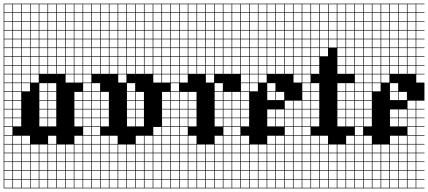

<svg xmlns="http://www.w3.org/2000/svg" viewBox="-20 -785 2326 1043"><path d="M0 238.1V-765.1H428.6V-761.9H384.1V-717.5H428.6V-714.3H384.1V-669.8H428.6V-666.7H384.1V-622.2H428.6V-619H384.1V-574.6H428.6V-571.4H384.1V-527H428.6V-523.8H384.1V-479.4H428.6V-476.2H384.1V-431.7H428.6V-428.6H384.1V-384.1H428.6V-381H384.1V-336.5H428.6V-285.7H384.1V-241.3H428.6V-238.1H384.1V-193.7H428.6V-190.5H384.1V-146H428.6V-142.9H384.1V-98.4H428.6V-47.6H384.1V-3.2H428.6V0H384.1V44.4H428.6V47.6H384.1V92.1H428.6V95.2H384.1V139.7H428.6V142.9H384.1V187.3H428.6V190.5H384.1V234.9H428.6V238.1ZM336.5 -717.5H381V-761.9H336.5ZM288.9 -717.5H333.3V-761.9H288.9ZM241.3 -717.5H285.7V-761.9H241.3ZM193.7 -717.5H238.1V-761.9H193.7ZM146 -717.5H190.5V-761.9H146ZM98.4 -717.5H142.9V-761.9H98.4ZM50.8 -717.5H95.2V-761.9H50.8ZM3.2 -717.5H47.6V-761.9H3.2ZM336.5 -669.8H381V-714.3H336.5ZM288.9 -669.8H333.3V-714.3H288.9ZM241.3 -669.8H285.7V-714.3H241.3ZM193.7 -669.8H238.1V-714.3H193.7ZM146 -669.8H190.5V-714.3H146ZM98.4 -669.8H142.9V-714.3H98.4ZM3.2 -669.8H47.6V-714.3H3.2ZM50.8 -669.8H95.2V-714.3H50.8ZM336.5 -622.2H381V-666.7H336.5ZM288.9 -622.2H333.3V-666.7H288.9ZM241.3 -622.2H285.7V-666.7H241.3ZM193.7 -622.2H238.1V-666.7H193.7ZM146 -622.2H190.5V-666.7H146ZM98.4 -622.2H142.9V-666.7H98.4ZM3.2 -622.2H47.6V-666.7H3.2ZM50.8 -622.2H95.2V-666.7H50.8ZM146 -574.6H190.5V-619H146ZM336.5 -574.6H381V-619H336.5ZM193.7 -574.6H238.1V-619H193.7ZM98.4 -574.6H142.9V-619H98.4ZM288.9 -574.6H333.3V-619H288.9ZM241.3 -574.6H285.7V-619H241.3ZM50.8 -574.6H95.2V-619H50.8ZM3.2 -574.6H47.6V-619H3.2ZM241.3 -527H285.7V-571.4H241.3ZM336.5 -527H381V-571.4H336.5ZM193.7 -527H238.1V-571.4H193.7ZM3.2 -527H47.6V-571.4H3.2ZM146 -527H190.5V-571.4H146ZM98.4 -527H142.9V-571.4H98.4ZM288.9 -527H333.3V-571.4H288.9ZM50.8 -527H95.2V-571.4H50.8ZM3.2 -479.4H47.6V-523.8H3.2ZM336.5 -479.4H381V-523.8H336.5ZM50.8 -479.4H95.2V-523.8H50.8ZM241.3 -479.4H285.7V-523.8H241.3ZM288.9 -479.4H333.3V-523.8H288.9ZM98.4 -479.4H142.9V-523.8H98.4ZM146 -479.4H190.5V-523.8H146ZM193.7 -479.4H238.1V-523.8H193.7ZM50.8 -431.7H95.2V-476.2H50.8ZM146 -431.7H190.5V-476.2H146ZM241.3 -431.7H285.7V-476.2H241.3ZM288.9 -431.7H333.3V-476.2H288.9ZM3.2 -431.7H47.6V-476.2H3.2ZM98.4 -431.7H142.9V-476.2H98.4ZM193.7 -431.7H238.1V-476.2H193.7ZM336.5 -431.7H381V-476.2H336.5ZM98.4 -384.1H142.9V-428.6H98.4ZM241.3 -384.1H285.7V-428.6H241.3ZM336.5 -384.1H381V-428.6H336.5ZM146 -384.1H190.5V-428.6H146ZM50.8 -384.1H95.2V-428.6H50.8ZM193.7 -384.1H238.1V-428.6H193.7ZM288.9 -384.1H333.3V-428.6H288.9ZM3.2 -384.1H47.6V-428.6H3.2ZM98.4 -336.5H142.9V-381H98.4ZM336.5 -336.5H381V-381H336.5ZM3.2 -336.5H47.6V-381H3.2ZM146 -336.5H190.5V-381H146ZM50.8 -336.5H95.2V-381H50.8ZM193.7 -288.9H238.1V-333.3H193.7ZM3.2 -288.9H47.6V-333.3H3.2ZM98.4 -288.9H142.9V-333.3H98.4ZM241.3 -288.9H285.7V-333.3H241.3ZM50.8 -288.9H95.2V-333.3H50.8ZM241.3 -241.3H285.7V-285.7H241.3ZM193.7 -241.3H238.1V-285.7H193.7ZM50.8 -241.3H95.2V-285.7H50.8ZM3.2 -241.3H47.6V-285.7H3.2ZM193.7 -193.7H238.1V-238.1H193.7ZM241.3 -193.7H285.7V-238.1H241.3ZM50.8 -193.7H95.2V-238.1H50.8ZM3.2 -193.7H47.6V-238.1H3.2ZM193.7 -146H238.1V-190.5H193.7ZM50.8 -146H95.2V-190.5H50.8ZM3.2 -146H47.6V-190.5H3.2ZM241.3 -146H285.7V-190.5H241.3ZM3.2 -98.4H47.6V-142.9H3.2ZM193.7 -98.4H238.1V-142.9H193.7ZM50.8 -98.4H95.2V-142.9H50.8ZM241.3 -98.4H285.7V-142.9H241.3ZM3.2 -50.8H47.6V-95.2H3.2ZM142.9 -47.6H98.4V-3.2H142.9ZM241.3 -3.2H285.7V-47.6H241.3ZM50.8 -3.2H95.2V-47.6H50.8ZM3.2 -3.2H47.6V-47.6H3.2ZM50.8 44.4H95.2V0H50.8ZM241.3 44.4H285.7V0H241.3ZM336.5 44.4H381V0H336.5ZM3.2 44.4H47.6V0H3.2ZM193.7 44.4H238.1V0H193.7ZM98.4 44.4H142.9V0H98.4ZM288.9 44.4H333.3V0H288.9ZM146 44.4H190.5V0H146ZM50.8 92.1H95.2V47.6H50.8ZM3.2 92.1H47.6V47.6H3.2ZM146 92.1H190.5V47.6H146ZM241.3 92.1H285.7V47.6H241.3ZM336.5 92.1H381V47.6H336.5ZM288.9 92.1H333.3V47.6H288.9ZM193.7 92.1H238.1V47.6H193.7ZM98.4 92.1H142.9V47.6H98.4ZM146 139.7H190.5V95.2H146ZM336.5 139.7H381V95.2H336.5ZM288.9 139.7H333.3V95.2H288.9ZM193.7 139.7H238.1V95.2H193.7ZM50.8 139.7H95.2V95.2H50.8ZM3.2 139.7H47.6V95.2H3.2ZM98.4 139.7H142.9V95.2H98.4ZM241.3 139.7H285.7V95.2H241.3ZM146 187.3H190.5V142.9H146ZM336.5 187.3H381V142.9H336.5ZM288.9 187.3H333.3V142.9H288.9ZM98.4 187.3H142.9V142.9H98.4ZM50.8 187.3H95.2V142.9H50.8ZM241.3 187.3H285.7V142.9H241.3ZM193.7 187.3H238.1V142.9H193.7ZM3.2 187.3H47.6V142.9H3.2ZM146 234.9H190.5V190.5H146ZM336.5 234.9H381V190.5H336.5ZM288.9 234.9H333.3V190.5H288.9ZM241.3 234.9H285.7V190.5H241.3ZM98.4 234.9H142.9V190.5H98.4ZM50.8 234.9H95.2V190.5H50.8ZM3.2 234.9H47.6V190.5H3.2ZM193.7 234.9H238.1V190.5H193.7Z M428.6 238.1V-765.1H904.8V-761.9H860.3V-717.5H904.8V-714.3H860.3V-669.8H904.8V-666.7H860.3V-622.2H904.8V-619H860.3V-574.6H904.8V-571.4H860.3V-527H904.8V-523.8H860.3V-479.4H904.8V-476.2H860.3V-431.7H904.8V-428.6H860.3V-384.1H904.8V-381H860.3V-336.5H904.8V-285.7H860.3V-241.3H904.8V-238.1H860.3V-193.7H904.8V-190.5H860.3V-146H904.8V-142.9H860.3V-98.4H904.8V-95.2H860.3V-50.8H904.8V-47.6H860.3V-3.2H904.8V0H860.3V44.4H904.8V47.6H860.3V92.1H904.8V95.2H860.3V139.7H904.8V142.9H860.3V187.3H904.8V190.5H860.3V234.9H904.8V238.1ZM812.7 -717.5H857.1V-761.9H812.7ZM574.6 -717.5H619V-761.9H574.6ZM527 -717.5H571.4V-761.9H527ZM622.2 -717.5H666.7V-761.9H622.2ZM479.4 -717.5H523.8V-761.9H479.4ZM669.8 -717.5H714.3V-761.9H669.8ZM717.5 -717.5H761.9V-761.9H717.5ZM431.7 -717.5H476.2V-761.9H431.7ZM765.1 -717.5H809.5V-761.9H765.1ZM765.1 -669.8H809.5V-714.3H765.1ZM669.8 -669.8H714.3V-714.3H669.8ZM812.7 -669.8H857.1V-714.3H812.7ZM527 -669.8H571.4V-714.3H527ZM622.2 -669.8H666.7V-714.3H622.2ZM479.4 -669.8H523.8V-714.3H479.4ZM574.6 -669.8H619V-714.3H574.6ZM717.5 -669.8H761.9V-714.3H717.5ZM431.7 -669.8H476.2V-714.3H431.7ZM431.7 -622.2H476.2V-666.7H431.7ZM574.6 -622.2H619V-666.7H574.6ZM717.5 -622.2H761.9V-666.7H717.5ZM812.7 -622.2H857.1V-666.7H812.7ZM527 -622.2H571.4V-666.7H527ZM622.2 -622.2H666.7V-666.7H622.2ZM479.4 -622.2H523.8V-666.7H479.4ZM765.1 -622.2H809.5V-666.7H765.1ZM669.8 -622.2H714.3V-666.7H669.8ZM431.7 -574.6H476.2V-619H431.7ZM574.6 -574.6H619V-619H574.6ZM765.1 -574.6H809.5V-619H765.1ZM717.5 -574.6H761.9V-619H717.5ZM622.2 -574.6H666.7V-619H622.2ZM527 -574.6H571.4V-619H527ZM479.4 -574.6H523.8V-619H479.4ZM812.7 -574.6H857.1V-619H812.7ZM669.8 -574.6H714.3V-619H669.8ZM574.6 -527H619V-571.4H574.6ZM622.2 -527H666.7V-571.4H622.2ZM431.7 -527H476.2V-571.4H431.7ZM717.5 -527H761.9V-571.4H717.5ZM765.1 -527H809.5V-571.4H765.1ZM527 -527H571.4V-571.4H527ZM479.4 -527H523.8V-571.4H479.4ZM812.7 -527H857.1V-571.4H812.7ZM669.8 -527H714.3V-571.4H669.8ZM669.8 -479.4H714.3V-523.8H669.8ZM431.7 -479.4H476.2V-523.8H431.7ZM527 -479.4H571.4V-523.8H527ZM812.7 -479.4H857.1V-523.8H812.7ZM717.5 -479.4H761.9V-523.8H717.5ZM622.2 -479.4H666.7V-523.8H622.2ZM574.6 -479.4H619V-523.8H574.6ZM765.1 -479.4H809.5V-523.8H765.1ZM479.4 -479.4H523.8V-523.8H479.4ZM669.8 -431.7H714.3V-476.2H669.8ZM431.7 -431.7H476.2V-476.2H431.7ZM527 -431.7H571.4V-476.2H527ZM479.4 -431.7H523.8V-476.2H479.4ZM717.5 -431.7H761.9V-476.2H717.5ZM812.7 -431.7H857.1V-476.2H812.7ZM622.2 -431.7H666.7V-476.2H622.2ZM574.6 -431.7H619V-476.2H574.6ZM765.1 -431.7H809.5V-476.2H765.1ZM669.8 -384.1H714.3V-428.6H669.8ZM431.7 -384.1H476.2V-428.6H431.7ZM527 -384.1H571.4V-428.6H527ZM479.4 -384.1H523.8V-428.6H479.4ZM717.5 -384.1H761.9V-428.6H717.5ZM622.2 -384.1H666.7V-428.6H622.2ZM765.1 -384.1H809.5V-428.6H765.1ZM574.6 -384.1H619V-428.6H574.6ZM812.7 -384.1H857.1V-428.6H812.7ZM476.2 -381H431.7V-336.5H476.2ZM622.2 -336.5H666.7V-381H622.2ZM812.7 -336.5H857.1V-381H812.7ZM479.4 -288.9H523.8V-333.3H479.4ZM431.7 -288.9H476.2V-333.3H431.7ZM669.8 -288.9H714.3V-333.3H669.8ZM669.8 -241.3H714.3V-285.7H669.8ZM479.4 -241.3H523.8V-285.7H479.4ZM717.5 -241.3H761.9V-285.7H717.5ZM431.7 -241.3H476.2V-285.7H431.7ZM527 -241.3H571.4V-285.7H527ZM717.5 -193.7H761.9V-238.1H717.5ZM479.4 -193.7H523.8V-238.1H479.4ZM527 -193.7H571.4V-238.1H527ZM431.7 -193.7H476.2V-238.1H431.7ZM669.8 -193.7H714.3V-238.1H669.8ZM527 -146H571.4V-190.5H527ZM479.4 -146H523.8V-190.5H479.4ZM431.7 -146H476.2V-190.5H431.7ZM717.5 -146H761.9V-190.5H717.5ZM669.8 -146H714.3V-190.5H669.8ZM431.7 -98.4H476.2V-142.9H431.7ZM669.8 -98.4H714.3V-142.9H669.8ZM717.5 -98.4H761.9V-142.9H717.5ZM479.4 -98.4H523.8V-142.9H479.4ZM527 -98.4H571.4V-142.9H527ZM812.7 -50.8H857.1V-95.2H812.7ZM479.4 -50.8H523.8V-95.2H479.4ZM431.7 -50.8H476.2V-95.2H431.7ZM527 -3.2H571.4V-47.6H527ZM765.1 -3.2H809.5V-47.6H765.1ZM574.6 -3.2H619V-47.6H574.6ZM479.4 -3.2H523.8V-47.6H479.4ZM717.5 -3.2H761.9V-47.6H717.5ZM812.7 -3.2H857.1V-47.6H812.7ZM431.7 -3.2H476.2V-47.6H431.7ZM527 44.4H571.4V0H527ZM622.2 44.4H666.7V0H622.2ZM765.1 44.4H809.5V0H765.1ZM479.4 44.4H523.8V0H479.4ZM717.5 44.4H761.9V0H717.5ZM669.8 44.4H714.3V0H669.8ZM812.7 44.4H857.1V0H812.7ZM431.7 44.4H476.2V0H431.7ZM574.6 44.4H619V0H574.6ZM622.2 92.1H666.7V47.6H622.2ZM717.5 92.1H761.9V47.6H717.5ZM431.7 92.1H476.2V47.6H431.7ZM574.6 92.1H619V47.6H574.6ZM812.7 92.1H857.1V47.6H812.7ZM479.4 92.1H523.8V47.6H479.4ZM669.8 92.1H714.3V47.6H669.8ZM527 92.1H571.4V47.6H527ZM765.1 92.1H809.5V47.6H765.1ZM765.1 139.7H809.5V95.2H765.1ZM479.4 139.7H523.8V95.2H479.4ZM527 139.7H571.4V95.2H527ZM669.8 139.7H714.3V95.2H669.8ZM812.7 139.7H857.1V95.2H812.7ZM574.6 139.7H619V95.2H574.6ZM622.2 139.7H666.7V95.2H622.2ZM717.5 139.7H761.9V95.2H717.5ZM431.7 139.7H476.2V95.2H431.7ZM527 187.3H571.4V142.9H527ZM479.4 187.3H523.8V142.9H479.4ZM765.1 187.3H809.5V142.9H765.1ZM669.8 187.3H714.3V142.9H669.8ZM812.7 187.3H857.1V142.9H812.7ZM574.6 187.3H619V142.9H574.6ZM717.5 187.3H761.9V142.9H717.5ZM622.2 187.3H666.7V142.9H622.2ZM431.7 187.3H476.2V142.9H431.7ZM527 234.9H571.4V190.5H527ZM479.4 234.9H523.8V190.5H479.4ZM765.1 234.9H809.5V190.5H765.1ZM812.7 234.9H857.1V190.5H812.7ZM717.5 234.9H761.9V190.5H717.5ZM669.8 234.9H714.3V190.5H669.8ZM574.6 234.9H619V190.5H574.6ZM431.7 234.9H476.2V190.5H431.7ZM622.2 234.9H666.7V190.5H622.2Z M904.8 238.1V-765.1H1285.7V-761.9H1241.3V-717.5H1285.7V-714.3H1241.3V-669.8H1285.7V-666.7H1241.3V-622.2H1285.7V-619H1241.3V-574.6H1285.7V-571.4H1241.3V-527H1285.7V-523.8H1241.3V-479.4H1285.7V-476.2H1241.3V-431.7H1285.7V-428.6H1241.3V-384.1H1285.7V-285.7H1241.3V-241.3H1285.7V-238.1H1241.3V-193.7H1285.7V-190.5H1241.3V-146H1285.7V-142.9H1241.3V-98.4H1285.7V-95.2H1241.3V-50.8H1285.7V-47.6H1241.3V-3.2H1285.7V0H1241.3V44.4H1285.7V47.6H1241.3V92.1H1285.7V95.2H1241.3V139.7H1285.7V142.9H1241.3V187.3H1285.7V190.5H1241.3V234.9H1285.7V238.1ZM1193.7 -717.5H1238.1V-761.9H1193.7ZM1098.4 -717.5H1142.9V-761.9H1098.4ZM1050.8 -717.5H1095.2V-761.9H1050.8ZM1003.2 -717.5H1047.6V-761.9H1003.2ZM955.6 -717.5H1000V-761.9H955.6ZM1146 -717.5H1190.5V-761.9H1146ZM907.9 -717.5H952.4V-761.9H907.9ZM1193.7 -669.8H1238.1V-714.3H1193.7ZM1098.4 -669.8H1142.9V-714.3H1098.4ZM1050.8 -669.8H1095.2V-714.3H1050.8ZM1003.2 -669.8H1047.6V-714.3H1003.2ZM955.6 -669.8H1000V-714.3H955.6ZM1146 -669.8H1190.5V-714.3H1146ZM907.9 -669.8H952.4V-714.3H907.9ZM1146 -622.2H1190.5V-666.7H1146ZM907.9 -622.2H952.4V-666.7H907.9ZM1098.4 -622.2H1142.9V-666.7H1098.4ZM1193.7 -622.2H1238.1V-666.7H1193.7ZM1050.8 -622.2H1095.2V-666.7H1050.8ZM1003.2 -622.2H1047.6V-666.7H1003.2ZM955.6 -622.2H1000V-666.7H955.6ZM907.9 -574.6H952.4V-619H907.9ZM1098.4 -574.6H1142.9V-619H1098.4ZM1193.7 -574.6H1238.1V-619H1193.7ZM1050.8 -574.6H1095.2V-619H1050.8ZM1003.2 -574.6H1047.6V-619H1003.2ZM955.6 -574.6H1000V-619H955.6ZM1146 -574.6H1190.5V-619H1146ZM907.9 -527H952.4V-571.4H907.9ZM1098.4 -527H1142.9V-571.4H1098.4ZM1193.7 -527H1238.1V-571.4H1193.7ZM1050.8 -527H1095.2V-571.4H1050.8ZM1003.2 -527H1047.6V-571.4H1003.2ZM955.6 -527H1000V-571.4H955.6ZM1146 -527H1190.5V-571.4H1146ZM1098.4 -479.4H1142.9V-523.8H1098.4ZM907.9 -479.4H952.4V-523.8H907.9ZM1193.7 -479.4H1238.1V-523.8H1193.7ZM1050.8 -479.4H1095.2V-523.8H1050.8ZM1003.2 -479.4H1047.6V-523.8H1003.2ZM955.6 -479.4H1000V-523.8H955.6ZM1146 -479.4H1190.5V-523.8H1146ZM907.9 -431.7H952.4V-476.2H907.9ZM1098.4 -431.7H1142.9V-476.2H1098.4ZM1146 -431.7H1190.5V-476.2H1146ZM1003.2 -431.7H1047.6V-476.2H1003.2ZM955.6 -431.7H1000V-476.2H955.6ZM1193.7 -431.7H1238.1V-476.2H1193.7ZM1050.8 -431.7H1095.2V-476.2H1050.8ZM1098.4 -384.1H1142.9V-428.6H1098.4ZM1146 -384.1H1190.5V-428.6H1146ZM907.9 -384.1H952.4V-428.6H907.9ZM1003.2 -384.1H1047.6V-428.6H1003.2ZM955.6 -384.1H1000V-428.6H955.6ZM1193.7 -384.1H1238.1V-428.6H1193.7ZM1050.8 -384.1H1095.2V-428.6H1050.8ZM1098.4 -336.5H1142.9V-381H1098.4ZM955.6 -336.5H1000V-381H955.6ZM907.9 -336.5H952.4V-381H907.9ZM1146 -288.9H1190.5V-333.3H1146ZM907.9 -288.9H952.4V-333.3H907.9ZM1003.2 -241.3H1047.6V-285.7H1003.2ZM955.6 -241.3H1000V-285.7H955.6ZM1146 -241.3H1190.5V-285.7H1146ZM1193.7 -241.3H1238.1V-285.7H1193.7ZM907.9 -241.3H952.4V-285.7H907.9ZM1003.2 -193.7H1047.6V-238.1H1003.2ZM1146 -193.7H1190.5V-238.1H1146ZM955.6 -193.7H1000V-238.1H955.6ZM1193.7 -193.7H1238.1V-238.1H1193.7ZM907.9 -193.7H952.4V-238.1H907.9ZM1003.2 -146H1047.6V-190.5H1003.2ZM1193.7 -146H1238.1V-190.5H1193.7ZM955.6 -146H1000V-190.5H955.6ZM907.9 -146H952.4V-190.5H907.9ZM1146 -146H1190.5V-190.5H1146ZM955.6 -98.4H1000V-142.9H955.6ZM1146 -98.4H1190.5V-142.9H1146ZM1193.7 -98.4H1238.1V-142.9H1193.7ZM1003.2 -98.4H1047.6V-142.9H1003.2ZM907.9 -98.4H952.4V-142.9H907.9ZM1000 -95.2H955.6V-50.8H1000ZM907.9 -50.8H952.4V-95.2H907.9ZM1193.7 -50.8H1238.1V-95.2H1193.7ZM955.6 -3.2H1000V-47.6H955.6ZM907.9 -3.2H952.4V-47.6H907.9ZM1193.7 -3.2H1238.1V-47.6H1193.7ZM1146 -3.2H1190.5V-47.6H1146ZM1003.2 -3.2H1047.6V-47.6H1003.2ZM907.9 44.4H952.4V0H907.9ZM1193.7 44.4H1238.1V0H1193.7ZM955.6 44.4H1000V0H955.6ZM1146 44.4H1190.5V0H1146ZM1050.8 44.4H1095.2V0H1050.8ZM1003.2 44.4H1047.6V0H1003.2ZM1098.4 44.4H1142.9V0H1098.4ZM1098.4 92.1H1142.9V47.6H1098.4ZM1050.8 92.1H1095.2V47.6H1050.8ZM1003.2 92.1H1047.6V47.6H1003.2ZM1146 92.1H1190.5V47.6H1146ZM1193.7 92.1H1238.1V47.6H1193.7ZM955.6 92.1H1000V47.6H955.6ZM907.9 92.1H952.4V47.6H907.9ZM1003.2 139.7H1047.6V95.2H1003.2ZM1193.7 139.7H1238.1V95.2H1193.7ZM1146 139.7H1190.5V95.2H1146ZM955.6 139.7H1000V95.2H955.6ZM1098.4 139.7H1142.9V95.2H1098.4ZM907.9 139.7H952.4V95.2H907.9ZM1050.8 139.7H1095.2V95.2H1050.8ZM1050.8 187.3H1095.2V142.9H1050.8ZM1003.2 187.3H1047.6V142.9H1003.2ZM1193.7 187.3H1238.1V142.9H1193.7ZM1146 187.3H1190.5V142.9H1146ZM955.6 187.3H1000V142.9H955.6ZM1098.4 187.3H1142.9V142.9H1098.4ZM907.9 187.3H952.4V142.9H907.9ZM1003.2 234.9H1047.6V190.5H1003.2ZM1050.8 234.9H1095.2V190.5H1050.8ZM1193.7 234.9H1238.1V190.5H1193.7ZM1146 234.9H1190.5V190.5H1146ZM955.6 234.9H1000V190.5H955.6ZM1098.4 234.9H1142.9V190.5H1098.4ZM907.9 234.9H952.4V190.5H907.9Z M1238.1 238.1V-765.1H1619V-761.9H1574.6V-717.5H1619V-714.3H1574.6V-669.8H1619V-666.7H1574.6V-622.2H1619V-619H1574.6V-574.6H1619V-571.4H1574.6V-527H1619V-523.8H1574.6V-479.4H1619V-476.2H1574.6V-431.7H1619V-428.6H1574.6V-384.1H1619V-381H1574.6V-336.5H1619V-238.1H1574.6V-193.7H1619V-190.5H1574.6V-146H1619V-142.9H1574.6V-98.4H1619V-95.2H1574.6V-50.8H1619V-47.6H1574.6V-3.2H1619V0H1574.6V44.4H1619V47.6H1574.6V92.1H1619V95.2H1574.6V139.7H1619V142.9H1574.6V187.3H1619V190.5H1574.6V234.9H1619V238.1ZM1527 -717.5H1571.4V-761.9H1527ZM1288.9 -717.5H1333.3V-761.9H1288.9ZM1479.4 -717.5H1523.8V-761.9H1479.4ZM1384.1 -717.5H1428.6V-761.9H1384.1ZM1336.5 -717.5H1381V-761.9H1336.5ZM1431.7 -717.5H1476.2V-761.9H1431.7ZM1241.3 -717.5H1285.7V-761.9H1241.3ZM1527 -669.8H1571.4V-714.3H1527ZM1336.5 -669.8H1381V-714.3H1336.5ZM1384.1 -669.8H1428.6V-714.3H1384.1ZM1479.4 -669.8H1523.8V-714.3H1479.4ZM1288.9 -669.8H1333.3V-714.3H1288.9ZM1431.7 -669.8H1476.2V-714.3H1431.7ZM1241.3 -669.8H1285.7V-714.3H1241.3ZM1527 -622.2H1571.4V-666.7H1527ZM1336.5 -622.2H1381V-666.7H1336.5ZM1384.1 -622.2H1428.6V-666.7H1384.1ZM1479.4 -622.2H1523.8V-666.7H1479.4ZM1288.9 -622.2H1333.3V-666.7H1288.9ZM1431.7 -622.2H1476.2V-666.7H1431.7ZM1241.3 -622.2H1285.7V-666.7H1241.3ZM1431.7 -574.6H1476.2V-619H1431.7ZM1479.4 -574.6H1523.8V-619H1479.4ZM1527 -574.6H1571.4V-619H1527ZM1241.3 -574.6H1285.7V-619H1241.3ZM1336.5 -574.6H1381V-619H1336.5ZM1384.1 -574.6H1428.6V-619H1384.1ZM1288.9 -574.6H1333.3V-619H1288.9ZM1431.7 -527H1476.2V-571.4H1431.7ZM1288.9 -527H1333.3V-571.4H1288.9ZM1479.4 -527H1523.8V-571.4H1479.4ZM1384.1 -527H1428.6V-571.4H1384.1ZM1336.5 -527H1381V-571.4H1336.5ZM1241.3 -527H1285.7V-571.4H1241.3ZM1527 -527H1571.4V-571.4H1527ZM1431.7 -479.4H1476.2V-523.8H1431.7ZM1288.9 -479.4H1333.3V-523.8H1288.9ZM1479.4 -479.4H1523.8V-523.8H1479.4ZM1527 -479.4H1571.4V-523.8H1527ZM1241.3 -479.4H1285.7V-523.8H1241.3ZM1384.1 -479.4H1428.6V-523.8H1384.1ZM1336.5 -479.4H1381V-523.8H1336.5ZM1431.7 -431.7H1476.2V-476.2H1431.7ZM1288.9 -431.7H1333.3V-476.2H1288.9ZM1241.3 -431.7H1285.7V-476.2H1241.3ZM1527 -431.7H1571.4V-476.2H1527ZM1384.1 -431.7H1428.6V-476.2H1384.1ZM1336.5 -431.7H1381V-476.2H1336.5ZM1479.4 -431.7H1523.8V-476.2H1479.4ZM1431.7 -384.1H1476.2V-428.6H1431.7ZM1241.3 -384.1H1285.7V-428.6H1241.3ZM1288.9 -384.1H1333.3V-428.6H1288.9ZM1527 -384.1H1571.4V-428.6H1527ZM1384.1 -384.1H1428.6V-428.6H1384.1ZM1336.5 -384.1H1381V-428.6H1336.5ZM1479.4 -384.1H1523.8V-428.6H1479.4ZM1384.1 -336.5H1428.6V-381H1384.1ZM1241.3 -336.5H1285.7V-381H1241.3ZM1288.9 -336.5H1333.3V-381H1288.9ZM1336.5 -336.5H1381V-381H1336.5ZM1241.3 -288.9H1285.7V-333.3H1241.3ZM1431.7 -288.9H1476.2V-333.3H1431.7ZM1336.5 -288.9H1381V-333.3H1336.5ZM1288.9 -288.9H1333.3V-333.3H1288.9ZM1288.9 -241.3H1333.3V-285.7H1288.9ZM1241.3 -241.3H1285.7V-285.7H1241.3ZM1479.4 -241.3H1523.8V-285.7H1479.4ZM1431.7 -241.3H1476.2V-285.7H1431.7ZM1241.3 -193.7H1285.7V-238.1H1241.3ZM1527 -193.7H1571.4V-238.1H1527ZM1288.9 -193.7H1333.3V-238.1H1288.9ZM1241.3 -146H1285.7V-190.5H1241.3ZM1527 -146H1571.4V-190.5H1527ZM1479.4 -146H1523.8V-190.5H1479.4ZM1288.9 -146H1333.3V-190.5H1288.9ZM1431.7 -146H1476.2V-190.5H1431.7ZM1241.3 -98.4H1285.7V-142.9H1241.3ZM1527 -98.4H1571.4V-142.9H1527ZM1479.4 -98.4H1523.8V-142.9H1479.4ZM1288.9 -98.4H1333.3V-142.9H1288.9ZM1431.7 -98.4H1476.2V-142.9H1431.7ZM1285.7 -95.2H1241.3V-50.8H1285.7ZM1527 -50.8H1571.4V-95.2H1527ZM1431.7 -3.2H1476.2V-47.6H1431.7ZM1288.9 -3.2H1333.3V-47.6H1288.9ZM1527 -3.2H1571.4V-47.6H1527ZM1479.4 -3.2H1523.8V-47.6H1479.4ZM1241.3 -3.2H1285.7V-47.6H1241.3ZM1384.1 44.4H1428.6V0H1384.1ZM1431.7 44.4H1476.2V0H1431.7ZM1288.9 44.4H1333.3V0H1288.9ZM1527 44.4H1571.4V0H1527ZM1479.4 44.4H1523.8V0H1479.4ZM1336.5 44.4H1381V0H1336.5ZM1241.3 44.4H1285.7V0H1241.3ZM1288.9 92.1H1333.3V47.6H1288.9ZM1527 92.1H1571.4V47.6H1527ZM1479.4 92.1H1523.8V47.6H1479.4ZM1431.7 92.1H1476.2V47.6H1431.7ZM1241.3 92.1H1285.7V47.6H1241.3ZM1336.5 92.1H1381V47.6H1336.5ZM1384.1 92.1H1428.6V47.6H1384.1ZM1479.4 139.7H1523.8V95.2H1479.4ZM1288.9 139.7H1333.3V95.2H1288.9ZM1527 139.7H1571.4V95.2H1527ZM1431.7 139.7H1476.2V95.2H1431.7ZM1336.5 139.7H1381V95.2H1336.5ZM1384.1 139.7H1428.6V95.2H1384.1ZM1241.3 139.7H1285.7V95.2H1241.3ZM1288.9 187.3H1333.3V142.9H1288.9ZM1527 187.3H1571.4V142.9H1527ZM1479.4 187.3H1523.8V142.9H1479.4ZM1431.7 187.3H1476.2V142.9H1431.7ZM1336.5 187.3H1381V142.9H1336.5ZM1241.3 187.3H1285.7V142.9H1241.3ZM1384.1 187.3H1428.6V142.9H1384.1ZM1527 234.9H1571.4V190.5H1527ZM1288.9 234.9H1333.3V190.5H1288.9ZM1479.4 234.9H1523.8V190.5H1479.4ZM1431.7 234.9H1476.2V190.5H1431.7ZM1336.5 234.9H1381V190.5H1336.5ZM1384.1 234.9H1428.6V190.5H1384.1ZM1241.3 234.9H1285.7V190.5H1241.3Z M1619 238.1V-765.1H1904.8V-761.9H1860.3V-717.5H1904.8V-714.3H1860.3V-669.8H1904.8V-666.7H1860.3V-622.2H1904.8V-619H1860.3V-574.6H1904.8V-571.4H1860.3V-527H1904.8V-523.8H1860.3V-479.4H1904.8V-476.2H1860.3V-431.7H1904.8V-428.6H1860.3V-384.1H1904.8V-333.3H1860.3V-288.9H1904.8V-285.7H1860.3V-241.3H1904.8V-238.1H1860.3V-193.7H1904.8V-190.5H1860.3V-146H1904.8V-142.9H1860.3V-98.4H1904.8V-47.6H1860.3V-3.2H1904.8V0H1860.3V44.4H1904.8V47.6H1860.3V92.1H1904.8V95.2H1860.3V139.7H1904.8V142.9H1860.3V187.3H1904.8V190.5H1860.3V234.9H1904.8V238.1ZM1669.8 -717.5H1714.3V-761.9H1669.8ZM1765.1 -717.5H1809.5V-761.9H1765.1ZM1717.5 -717.5H1761.9V-761.9H1717.5ZM1812.7 -717.5H1857.1V-761.9H1812.7ZM1622.2 -717.5H1666.7V-761.9H1622.2ZM1669.8 -669.8H1714.3V-714.3H1669.8ZM1765.1 -669.8H1809.5V-714.3H1765.1ZM1717.5 -669.8H1761.9V-714.3H1717.5ZM1622.2 -669.8H1666.7V-714.3H1622.2ZM1812.7 -669.8H1857.1V-714.3H1812.7ZM1765.1 -622.2H1809.5V-666.7H1765.1ZM1717.5 -622.2H1761.9V-666.7H1717.5ZM1812.7 -622.2H1857.1V-666.7H1812.7ZM1622.2 -622.2H1666.7V-666.7H1622.2ZM1669.8 -622.2H1714.3V-666.7H1669.8ZM1765.1 -574.6H1809.5V-619H1765.1ZM1812.7 -574.6H1857.1V-619H1812.7ZM1717.5 -574.6H1761.9V-619H1717.5ZM1622.2 -574.6H1666.7V-619H1622.2ZM1669.8 -574.6H1714.3V-619H1669.8ZM1812.7 -527H1857.1V-571.4H1812.7ZM1765.1 -527H1809.5V-571.4H1765.1ZM1717.5 -527H1761.9V-571.4H1717.5ZM1622.2 -527H1666.7V-571.4H1622.2ZM1669.8 -527H1714.3V-571.4H1669.8ZM1812.7 -479.4H1857.1V-523.8H1812.7ZM1669.8 -479.4H1714.3V-523.8H1669.8ZM1622.2 -479.4H1666.7V-523.8H1622.2ZM1717.5 -479.4H1761.9V-523.8H1717.5ZM1669.8 -431.7H1714.3V-476.2H1669.8ZM1812.7 -431.7H1857.1V-476.2H1812.7ZM1622.2 -431.7H1666.7V-476.2H1622.2ZM1669.8 -384.1H1714.3V-428.6H1669.8ZM1812.7 -384.1H1857.1V-428.6H1812.7ZM1622.2 -384.1H1666.7V-428.6H1622.2ZM1622.2 -336.5H1666.7V-381H1622.2ZM1669.8 -288.9H1714.3V-333.3H1669.8ZM1812.7 -288.9H1857.1V-333.3H1812.7ZM1622.2 -288.9H1666.7V-333.3H1622.2ZM1622.2 -241.3H1666.7V-285.7H1622.2ZM1669.8 -241.3H1714.3V-285.7H1669.8ZM1812.7 -241.3H1857.1V-285.7H1812.7ZM1669.8 -193.7H1714.3V-238.1H1669.8ZM1812.7 -193.7H1857.1V-238.1H1812.7ZM1622.2 -193.7H1666.7V-238.1H1622.2ZM1669.8 -146H1714.3V-190.5H1669.8ZM1812.7 -146H1857.1V-190.5H1812.7ZM1622.2 -146H1666.7V-190.5H1622.2ZM1669.8 -98.4H1714.3V-142.9H1669.8ZM1812.7 -98.4H1857.1V-142.9H1812.7ZM1622.2 -98.4H1666.7V-142.9H1622.2ZM1666.7 -95.2H1622.2V-50.8H1666.7ZM1717.5 -3.2H1761.9V-47.6H1717.5ZM1622.2 -3.2H1666.7V-47.6H1622.2ZM1669.8 -3.2H1714.3V-47.6H1669.8ZM1765.1 44.4H1809.5V0H1765.1ZM1717.5 44.4H1761.9V0H1717.5ZM1622.2 44.4H1666.7V0H1622.2ZM1812.7 44.4H1857.1V0H1812.7ZM1669.8 44.4H1714.3V0H1669.8ZM1765.1 92.1H1809.5V47.6H1765.1ZM1622.2 92.1H1666.7V47.6H1622.2ZM1812.7 92.1H1857.1V47.6H1812.7ZM1717.5 92.1H1761.9V47.6H1717.5ZM1669.8 92.1H1714.3V47.6H1669.8ZM1765.1 139.7H1809.5V95.2H1765.1ZM1622.2 139.7H1666.7V95.2H1622.2ZM1812.7 139.7H1857.1V95.2H1812.7ZM1717.5 139.7H1761.9V95.2H1717.5ZM1669.8 139.7H1714.3V95.2H1669.8ZM1765.1 187.3H1809.5V142.9H1765.1ZM1622.2 187.3H1666.7V142.9H1622.2ZM1812.7 187.3H1857.1V142.9H1812.7ZM1717.5 187.3H1761.9V142.9H1717.5ZM1669.8 187.3H1714.3V142.9H1669.8ZM1812.7 234.9H1857.1V190.5H1812.7ZM1765.1 234.9H1809.5V190.5H1765.1ZM1622.2 234.9H1666.7V190.5H1622.2ZM1669.8 234.9H1714.3V190.5H1669.8ZM1717.5 234.9H1761.9V190.5H1717.5Z M1904.8 238.1V-765.1H2285.7V-761.9H2241.3V-717.5H2285.7V-714.3H2241.3V-669.8H2285.7V-666.7H2241.3V-622.2H2285.7V-619H2241.3V-574.6H2285.7V-571.4H2241.3V-527H2285.7V-523.8H2241.3V-479.4H2285.7V-476.2H2241.3V-431.7H2285.7V-428.6H2241.3V-384.1H2285.7V-381H2241.3V-336.5H2285.7V-238.1H2241.3V-193.7H2285.7V-190.5H2241.3V-146H2285.7V-142.9H2241.3V-98.4H2285.7V-95.2H2241.3V-50.8H2285.7V-47.6H2241.3V-3.2H2285.7V0H2241.3V44.4H2285.7V47.6H2241.3V92.1H2285.7V95.2H2241.3V139.7H2285.7V142.9H2241.3V187.3H2285.7V190.5H2241.3V234.9H2285.7V238.1ZM2193.7 -717.5H2238.1V-761.9H2193.7ZM1955.6 -717.5H2000V-761.9H1955.6ZM2146 -717.5H2190.5V-761.9H2146ZM2050.8 -717.5H2095.2V-761.9H2050.8ZM2003.2 -717.5H2047.6V-761.9H2003.2ZM2098.4 -717.5H2142.9V-761.9H2098.4ZM1907.9 -717.5H1952.4V-761.9H1907.9ZM2193.7 -669.8H2238.1V-714.3H2193.7ZM2003.2 -669.8H2047.6V-714.3H2003.2ZM2050.8 -669.8H2095.2V-714.3H2050.8ZM2146 -669.8H2190.5V-714.3H2146ZM1955.6 -669.8H2000V-714.3H1955.6ZM2098.4 -669.8H2142.9V-714.3H2098.4ZM1907.9 -669.8H1952.4V-714.3H1907.9ZM2193.7 -622.2H2238.1V-666.7H2193.7ZM2003.2 -622.2H2047.6V-666.7H2003.2ZM2050.8 -622.2H2095.2V-666.7H2050.8ZM2146 -622.2H2190.5V-666.7H2146ZM1955.6 -622.2H2000V-666.7H1955.6ZM2098.4 -622.2H2142.9V-666.7H2098.4ZM1907.9 -622.2H1952.4V-666.7H1907.9ZM2098.4 -574.6H2142.9V-619H2098.4ZM2146 -574.6H2190.5V-619H2146ZM2193.7 -574.6H2238.1V-619H2193.7ZM1907.9 -574.6H1952.4V-619H1907.9ZM2003.2 -574.6H2047.6V-619H2003.2ZM2050.8 -574.6H2095.2V-619H2050.8ZM1955.6 -574.6H2000V-619H1955.6ZM2098.4 -527H2142.9V-571.4H2098.4ZM1955.6 -527H2000V-571.4H1955.6ZM2146 -527H2190.5V-571.4H2146ZM2050.8 -527H2095.2V-571.4H2050.8ZM2003.2 -527H2047.6V-571.4H2003.2ZM1907.9 -527H1952.4V-571.4H1907.9ZM2193.7 -527H2238.1V-571.4H2193.7ZM2098.4 -479.4H2142.9V-523.8H2098.4ZM1955.6 -479.4H2000V-523.8H1955.6ZM2146 -479.4H2190.5V-523.8H2146ZM2193.7 -479.4H2238.1V-523.8H2193.7ZM1907.9 -479.4H1952.4V-523.8H1907.9ZM2050.8 -479.4H2095.2V-523.8H2050.8ZM2003.2 -479.4H2047.6V-523.8H2003.2ZM2098.4 -431.7H2142.9V-476.2H2098.4ZM1955.6 -431.7H2000V-476.2H1955.6ZM1907.9 -431.7H1952.4V-476.2H1907.9ZM2193.7 -431.7H2238.1V-476.2H2193.7ZM2050.8 -431.7H2095.2V-476.2H2050.8ZM2003.2 -431.7H2047.6V-476.2H2003.2ZM2146 -431.7H2190.5V-476.2H2146ZM2098.4 -384.1H2142.9V-428.6H2098.4ZM1907.9 -384.1H1952.4V-428.6H1907.9ZM1955.6 -384.1H2000V-428.6H1955.6ZM2193.7 -384.1H2238.1V-428.6H2193.7ZM2050.8 -384.1H2095.2V-428.6H2050.8ZM2003.2 -384.1H2047.6V-428.6H2003.2ZM2146 -384.1H2190.5V-428.6H2146ZM2050.8 -336.5H2095.2V-381H2050.8ZM1907.9 -336.5H1952.4V-381H1907.9ZM1955.6 -336.5H2000V-381H1955.6ZM2003.2 -336.5H2047.6V-381H2003.2ZM1907.9 -288.9H1952.4V-333.3H1907.9ZM2098.4 -288.9H2142.9V-333.3H2098.4ZM2003.2 -288.9H2047.6V-333.3H2003.2ZM1955.6 -288.9H2000V-333.3H1955.6ZM1955.6 -241.3H2000V-285.7H1955.6ZM1907.9 -241.3H1952.4V-285.7H1907.9ZM2146 -241.3H2190.5V-285.7H2146ZM2098.4 -241.3H2142.9V-285.7H2098.4ZM1907.9 -193.7H1952.4V-238.1H1907.9ZM2193.7 -193.7H2238.1V-238.1H2193.7ZM1955.6 -193.7H2000V-238.1H1955.6ZM1907.9 -146H1952.4V-190.5H1907.9ZM2193.7 -146H2238.1V-190.5H2193.7ZM2146 -146H2190.5V-190.5H2146ZM1955.6 -146H2000V-190.5H1955.6ZM2098.4 -146H2142.9V-190.5H2098.4ZM1907.9 -98.4H1952.4V-142.9H1907.9ZM2193.7 -98.4H2238.1V-142.9H2193.7ZM2146 -98.4H2190.5V-142.9H2146ZM1955.6 -98.4H2000V-142.9H1955.6ZM2098.4 -98.4H2142.9V-142.9H2098.4ZM1952.4 -95.2H1907.9V-50.8H1952.4ZM2193.7 -50.8H2238.1V-95.2H2193.7ZM2098.4 -3.2H2142.9V-47.6H2098.4ZM1955.6 -3.2H2000V-47.6H1955.6ZM2193.7 -3.2H2238.1V-47.6H2193.7ZM2146 -3.2H2190.5V-47.6H2146ZM1907.9 -3.2H1952.4V-47.6H1907.9ZM2050.8 44.4H2095.2V0H2050.8ZM2098.4 44.4H2142.9V0H2098.4ZM1955.6 44.4H2000V0H1955.6ZM2193.7 44.4H2238.1V0H2193.7ZM2146 44.4H2190.5V0H2146ZM2003.2 44.4H2047.6V0H2003.2ZM1907.9 44.4H1952.4V0H1907.9ZM1955.6 92.1H2000V47.6H1955.6ZM2193.7 92.1H2238.1V47.6H2193.7ZM2146 92.1H2190.5V47.6H2146ZM2098.4 92.1H2142.9V47.6H2098.4ZM1907.9 92.1H1952.4V47.6H1907.9ZM2003.2 92.1H2047.6V47.6H2003.2ZM2050.8 92.1H2095.2V47.6H2050.8ZM2146 139.7H2190.5V95.2H2146ZM1955.6 139.7H2000V95.2H1955.6ZM2193.7 139.7H2238.1V95.2H2193.7ZM2098.4 139.7H2142.9V95.2H2098.4ZM2003.2 139.7H2047.6V95.2H2003.2ZM2050.8 139.7H2095.2V95.2H2050.8ZM1907.9 139.7H1952.4V95.2H1907.9ZM1955.6 187.3H2000V142.9H1955.6ZM2193.7 187.3H2238.1V142.9H2193.7ZM2146 187.3H2190.5V142.9H2146ZM2098.4 187.3H2142.9V142.9H2098.4ZM2003.2 187.3H2047.6V142.9H2003.2ZM1907.9 187.3H1952.4V142.9H1907.9ZM2050.8 187.3H2095.2V142.9H2050.8ZM2193.7 234.9H2238.1V190.5H2193.7ZM1955.6 234.9H2000V190.5H1955.6ZM2146 234.9H2190.5V190.5H2146ZM2098.4 234.9H2142.9V190.5H2098.4ZM2003.2 234.9H2047.6V190.5H2003.2ZM2050.8 234.9H2095.2V190.5H2050.8ZM1907.9 234.9H1952.4V190.5H1907.9Z"/></svg>

Font: Jacquard 12 Charted
Style: Regular
Weight: 400
Designer: Sarah Cadigan-Fried
Version: Version 1.000